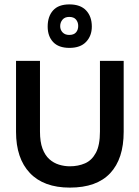

<svg xmlns="http://www.w3.org/2000/svg" viewBox="-20 -840 635 874"><path d="M298 14Q179 14 116 -52.5Q53 -119 53 -240V-563H162V-241Q162 -194 173.5 -163.5Q185 -133 204.5 -115.5Q224 -98 248.5 -90.5Q273 -83 298 -83Q336 -83 367 -96.5Q398 -110 416.5 -144.5Q435 -179 435 -241V-563H543V-240Q543 -117 481.5 -51.5Q420 14 298 14ZM296 -622Q247 -622 222 -648.5Q197 -675 197 -719Q197 -765 221.5 -792.5Q246 -820 296 -820Q346 -820 372 -792.5Q398 -765 398 -719Q398 -677 372 -649.5Q346 -622 296 -622ZM295 -681Q316 -681 326 -692.5Q336 -704 336 -722Q336 -739 326 -751Q316 -763 295 -763Q275 -763 264.5 -750.5Q254 -738 254 -721Q254 -704 265 -692.5Q276 -681 295 -681Z"/></svg>

Font: Darker Grotesque
Style: Bold
Weight: 700
Designer: Gabriel Lam
Foundry: TypeRant
Version: Version 1.000;gftools[0.9.28]